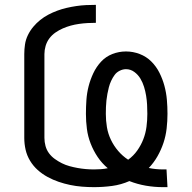

<svg xmlns="http://www.w3.org/2000/svg" viewBox="-20 -763 790 791"><path d="M651 8Q616 8 581 2Q546 -4 513 -17Q479 -2 442 3Q405 8 367 8Q343 8 318 6Q293 4 269 -1Q245 -6 221.5 -14Q198 -22 176 -34Q154 -46 135.5 -62.5Q117 -79 104 -100.5Q91 -122 85.5 -146Q80 -170 80 -195V-540Q80 -560 83 -580Q86 -600 95 -618.5Q104 -637 117 -652.5Q130 -668 145.5 -680.5Q161 -693 179 -702.5Q197 -712 216 -719Q235 -726 254.5 -730.5Q274 -735 294 -738Q314 -741 334.5 -742Q355 -743 375 -743V-669Q358 -669 340.5 -668Q323 -667 305.5 -664.5Q288 -662 271.5 -657.5Q255 -653 239 -646Q223 -639 208.5 -629Q194 -619 183.5 -605Q173 -591 168 -574Q163 -557 163 -540V-195Q163 -178 167.5 -161.5Q172 -145 182 -131.5Q192 -118 206 -108Q220 -98 235 -90.5Q250 -83 266.5 -78.5Q283 -74 299.5 -71Q316 -68 333 -66.5Q350 -65 367 -65Q381 -65 395.5 -66Q410 -67 424 -70Q400 -90 382.5 -116Q365 -142 353.5 -171.5Q342 -201 338 -232Q334 -263 334 -294Q334 -323 336 -351.5Q338 -380 345 -407.5Q352 -435 364.5 -461.5Q377 -488 396.5 -509Q416 -530 443 -540.5Q470 -551 499 -551Q528 -551 555.5 -540.5Q583 -530 603.5 -509.5Q624 -489 637 -463Q650 -437 657.5 -409Q665 -381 667.5 -352Q670 -323 670 -294Q670 -264 666.5 -233.5Q663 -203 653.5 -174.5Q644 -146 629 -119.5Q614 -93 593 -71Q607 -68 622 -66.5Q637 -65 652 -65Q655 -65 658.5 -65Q662 -65 666 -65L670 8Q665 8 660.5 8Q656 8 651 8ZM508 -105Q530 -121 545.5 -143Q561 -165 570.5 -189.5Q580 -214 583.5 -240.5Q587 -267 587 -294Q587 -313 586 -331.5Q585 -350 582 -368.5Q579 -387 573.5 -405Q568 -423 558.5 -439Q549 -455 533.5 -466.5Q518 -478 499 -478Q486 -478 473 -471.5Q460 -465 452 -454Q444 -443 438 -430Q432 -417 428.5 -403.5Q425 -390 422.5 -376.5Q420 -363 418.5 -349.5Q417 -336 416.5 -322Q416 -308 416 -294Q416 -266 420.5 -239Q425 -212 437 -187Q449 -162 467 -141Q485 -120 508 -105Z"/></svg>

Font: Zed Sans Extended
Style: Regular
Weight: 400
Width: 7
Designer: Belleve Invis
Foundry: Belleve Invis
Version: Version 1.0.0; ttfautohint (v1.8.4)